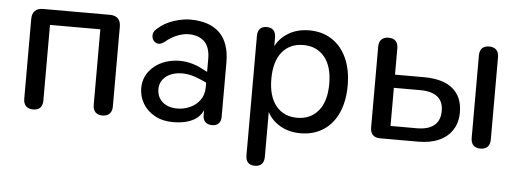

<svg xmlns="http://www.w3.org/2000/svg" viewBox="-47 -625 2542 940"><g transform="rotate(5 1224.0 -155.0)"><path d="M77.3 -41.1V-433.9Q77.3 -459.7 91.1 -473.4Q104.8 -487.1 130.5 -487.1H459.5Q485.3 -487.1 499 -473.4Q512.7 -459.7 512.7 -433.9V-41.1Q512.7 -17.9 500.3 -5.3Q487.9 7.3 465.4 7.3Q442.9 7.3 430.8 -5.3Q418.7 -17.9 418.7 -41.1V-412.3H171.3V-41.1Q171.3 -17.5 159.6 -5.1Q147.8 7.3 124.7 7.3Q102.1 7.3 89.7 -5.3Q77.3 -17.9 77.3 -41.1Z M643.2 -145Q644 -204.3 688.5 -245.1Q733.1 -285.9 801.8 -291.7Q870.6 -297.5 938.2 -260L971.5 -243.2L968.5 -192.6L932.2 -208.8Q877.3 -234.2 830.2 -232Q783 -229.8 755.2 -205.8Q727.5 -181.7 727.5 -146.1Q727.5 -106.9 754.4 -82.9Q781.3 -58.8 828.3 -58.8Q858.8 -58.8 888.3 -71.5Q917.9 -84.1 937.7 -110.3Q957.6 -136.6 957.6 -174.7V-313.7Q957.6 -370.2 930.5 -397.8Q903.4 -425.3 853.4 -426.1Q828.7 -426.4 798.2 -415.1Q767.8 -403.8 737.1 -378.1Q715 -361.1 696.7 -369.8Q678.4 -378.6 675.9 -400.1Q673.4 -421.7 693 -437.7Q726.8 -469 772.5 -483.8Q818.1 -498.6 855.1 -498.3Q949.8 -497.5 998.8 -449.1Q1047.8 -400.7 1047.8 -303.1V-36.7Q1047.8 -16.3 1036.6 -4.5Q1025.3 7.3 1004 7.3Q982.7 7.3 971 -4.4Q959.2 -16 959.2 -36V-88.9H968.3Q955.8 -36 914.9 -13.2Q874 9.6 810.9 9.3Q761 9.3 722.5 -11.9Q684 -33 663.4 -68.3Q642.9 -103.6 643.2 -145Z M1185.2 139.6V-446.7Q1185.2 -469.9 1196.4 -482.1Q1207.5 -494.4 1229.4 -494.4Q1252 -494.4 1263.1 -482.1Q1274.2 -469.9 1274.2 -446.7V-356.7L1263.2 -375.5Q1279 -430.7 1326.4 -463.5Q1373.8 -496.4 1438.5 -496.4Q1502.8 -496.4 1550.1 -465.6Q1597.3 -434.8 1623.2 -377.9Q1649.1 -321.1 1649.1 -243.9Q1649.1 -166.6 1623.7 -109.5Q1598.3 -52.4 1550.6 -21.6Q1502.8 9.3 1438.5 9.3Q1374.5 9.3 1327.3 -23Q1280.2 -55.2 1263.9 -109.7H1275.5V139.6Q1275.5 162.7 1264 175Q1252.6 187.3 1230 187.3Q1207.5 187.3 1196.4 175Q1185.2 162.7 1185.2 139.6ZM1558.5 -243.9Q1558.5 -329.7 1520.1 -376Q1481.7 -422.3 1416.2 -422.3Q1349.9 -422.3 1311.9 -376Q1273.9 -329.7 1273.9 -243.9Q1273.9 -158 1311.9 -111.4Q1349.9 -64.8 1416.2 -64.8Q1481.7 -64.8 1520.1 -111.4Q1558.5 -158 1558.5 -243.9Z M1781.3 -48.2V-446.7Q1781.3 -469.9 1793.7 -482.1Q1806.1 -494.4 1828.7 -494.4Q1851.2 -494.4 1863.3 -482.1Q1875.3 -469.9 1875.3 -446.7V-316.9H2017Q2111.1 -316.9 2159.4 -276.7Q2207.8 -236.4 2207.8 -160Q2207.8 -110.8 2184.9 -74.8Q2162.1 -38.8 2119.4 -19.4Q2076.7 0 2017 0H1829.5Q1806.3 0 1793.8 -12.5Q1781.3 -24.9 1781.3 -48.2ZM2118.7 -159.4Q2118.7 -206.4 2089.7 -229.2Q2060.6 -252.1 2005.9 -252.1H1875.3V-64.8H2005.9Q2060 -64.8 2089.3 -88.6Q2118.7 -112.4 2118.7 -159.4ZM2276.2 -41.1V-446.7Q2276.2 -469.9 2288.2 -482.1Q2300.3 -494.4 2322.8 -494.4Q2345.4 -494.4 2357.8 -482.1Q2370.2 -469.9 2370.2 -446.7V-41.1Q2370.2 -17.5 2358.1 -5.1Q2346 7.3 2322.8 7.3Q2300.3 7.3 2288.2 -5.3Q2276.2 -17.9 2276.2 -41.1Z"/></g></svg>

Font: SN Pro Thin
Style: Regular
Weight: 200
Designer: Tobias Whetton
Foundry: Supernotes
Version: Version 1.003;Glyphs 3.3 (3324)